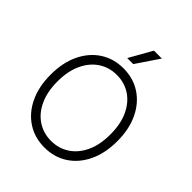

<svg xmlns="http://www.w3.org/2000/svg" viewBox="-262 -1117 1281 1281"><g transform="rotate(45 378.5 -477.0)"><path d="M692.8 -363.6Q692.8 -250 652.5 -166Q612.2 -82 541.2 -36Q470.2 9.9 378.2 9.9Q286.2 9.9 215.4 -36Q144.5 -82 104.2 -166Q63.9 -250 63.9 -363.6Q63.9 -477.3 104.2 -561.3Q144.5 -645.2 215.6 -691.2Q286.6 -737.2 378.2 -737.2Q470.2 -737.2 541.2 -691.2Q612.2 -645.2 652.5 -561.4Q692.8 -477.6 692.8 -363.6ZM628.2 -363.6Q628.2 -461.6 595.5 -531.2Q562.9 -600.9 506.4 -637.8Q449.9 -674.7 378.2 -674.7Q306.8 -674.7 250.4 -637.8Q193.9 -600.9 161 -531.2Q128.2 -461.6 128.2 -363.6Q128.2 -266.3 160.7 -196.6Q193.2 -126.8 249.8 -89.7Q306.5 -52.6 378.2 -52.6Q449.9 -52.6 506.6 -89.5Q563.2 -126.4 595.9 -196.2Q628.6 -266 628.2 -363.6ZM347.3 -802.9 438.2 -964.1H512.8L404.1 -802.9Z"/></g></svg>

Font: Inter UI Light
Style: Regular
Weight: 300
Designer: Rasmus Andersson
Foundry: rsms
Version: 3.2;8d6f07862